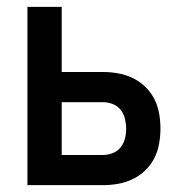

<svg xmlns="http://www.w3.org/2000/svg" viewBox="-20 -540 540 560"><path d="M60 0V-520H160V-330H281Q303 -330 325 -326Q347 -322 367 -312.5Q387 -303 403.5 -287Q420 -271 430 -251.5Q440 -232 444 -209.5Q448 -187 448 -165Q448 -143 444 -120.5Q440 -98 430 -78.5Q420 -59 403.5 -43Q387 -27 367 -17.5Q347 -8 325 -4Q303 0 281 0ZM281 -88Q295 -88 309 -93.5Q323 -99 332 -110.5Q341 -122 344.5 -136Q348 -150 348 -165Q348 -179 344.5 -193.5Q341 -208 332 -219.5Q323 -231 309 -236.5Q295 -242 281 -242H160V-88Z"/></svg>

Font: Iosevka Semibold
Style: Regular
Weight: 600
Monospace: yes
Designer: Belleve Invis
Foundry: Belleve Invis
Version: Version 33.2.3; ttfautohint (v1.8.4)